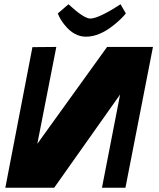

<svg xmlns="http://www.w3.org/2000/svg" viewBox="-20 -880 747 900"><path d="M482 -660 155 -206 244 -660 132 -659 5 0H234L543 -437L458 0H568L697 -660ZM301 -860Q371 -795 402 -793Q440 -792 545 -860L570 -817Q548 -790 514 -763Q446 -708 383 -708Q327 -708 283 -763Q261 -790 251 -817Z"/></svg>

Font: Sansita One
Style: Regular
Weight: 400
Designer: Pablo Cosgaya
Foundry: Omnibus-Type
Version: Version 1.001